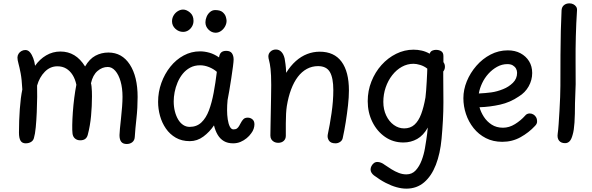

<svg xmlns="http://www.w3.org/2000/svg" viewBox="-20 -845 3527 1144"><path d="M84 -502Q84 -514 90.5 -524.5Q97 -535 108 -541Q119 -547 131 -547Q147 -547 158.5 -533.5Q170 -520 178 -498.5Q186 -477 189 -453Q216 -492 255 -515Q294 -538 340 -538Q386 -538 422.5 -516Q459 -494 487 -449Q513 -494 548.5 -513Q584 -532 626 -532Q707 -532 753.5 -460.5Q800 -389 800 -267Q800 -202 793 -139.5Q786 -77 783 -29Q782 -9 768.5 2Q755 13 735 13Q713 13 702.5 0Q692 -13 692 -40Q692 -50 694.5 -77Q697 -104 701 -139.5Q705 -175 707.5 -209.5Q710 -244 710 -268Q710 -320 698.5 -360Q687 -400 667 -423Q647 -446 622 -446Q589 -446 561 -422Q533 -398 522 -349Q524 -343 525.5 -329.5Q527 -316 527.5 -300.5Q528 -285 528 -271Q528 -213 522.5 -154Q517 -95 503 -42Q499 -26 488 -17.5Q477 -9 458 -9Q439 -9 426.5 -20Q414 -31 412 -50Q410 -67 410.5 -100.5Q411 -134 414 -176.5Q417 -219 422.5 -262Q428 -305 435 -340Q428 -374 412.5 -398.5Q397 -423 374.5 -436.5Q352 -450 322 -450Q279 -450 247 -417.5Q215 -385 201 -335Q202 -310 201.5 -267Q201 -224 199 -176Q197 -128 193 -86.5Q189 -45 182 -22Q178 -7 164.5 1Q151 9 133 9Q112 9 102.5 -6.5Q93 -22 93 -55Q93 -126 98 -195Q103 -264 113 -312Q110 -372 103 -408.5Q96 -445 90 -466.5Q84 -488 84 -502Z M922 -238Q922 -297 941.5 -351Q961 -405 995 -447.5Q1029 -490 1074.5 -514.5Q1120 -539 1172 -539Q1199 -539 1227.5 -531Q1256 -523 1285 -503Q1288 -524 1298.5 -533Q1309 -542 1328 -542Q1352 -542 1362 -527.5Q1372 -513 1372 -490Q1372 -479 1368 -448Q1364 -417 1358 -378Q1352 -339 1346 -303.5Q1340 -268 1336 -249Q1333 -219 1333 -188Q1333 -160 1337 -133.5Q1341 -107 1349.5 -90.5Q1358 -74 1371 -74Q1385 -74 1392.5 -80Q1400 -86 1405 -95Q1410 -104 1415 -113Q1421 -125 1430 -134.5Q1439 -144 1456 -144Q1472 -144 1484 -134Q1496 -124 1496 -104Q1496 -92 1491.5 -78Q1487 -64 1477 -51Q1466 -35 1449.5 -21.5Q1433 -8 1413 0.5Q1393 9 1369 9Q1337 9 1314.5 -4Q1292 -17 1277.5 -41Q1263 -65 1255 -98Q1229 -59 1192 -31.5Q1155 -4 1111 -4Q1063 -4 1027.5 -24.5Q992 -45 968.5 -79Q945 -113 933.5 -154.5Q922 -196 922 -238ZM1015 -241Q1015 -209 1022 -181.5Q1029 -154 1041.5 -133Q1054 -112 1071.5 -100.5Q1089 -89 1110 -89Q1152 -89 1180 -115.5Q1208 -142 1225 -187.5Q1242 -233 1253 -292Q1264 -351 1272 -417Q1253 -434 1226 -445Q1199 -456 1172 -456Q1139 -456 1113 -442Q1087 -428 1068.5 -405Q1050 -382 1038 -353.5Q1026 -325 1020.5 -296Q1015 -267 1015 -241Z M1071 -655Q1045 -655 1025 -673.5Q1005 -692 1005 -718Q1005 -737 1014.5 -753Q1024 -769 1039.5 -778.5Q1055 -788 1071 -788Q1091 -788 1112 -770.5Q1133 -753 1133 -721Q1133 -703 1124.5 -688Q1116 -673 1102 -664Q1088 -655 1071 -655ZM1265 -650Q1241 -650 1222.5 -668.5Q1204 -687 1204 -712Q1204 -728 1211 -745Q1218 -762 1231.5 -773.5Q1245 -785 1262 -785Q1292 -785 1306.5 -772.5Q1321 -760 1325.5 -745Q1330 -730 1330 -721Q1330 -704 1321 -687.5Q1312 -671 1297 -660.5Q1282 -650 1265 -650Z M1596 -338Q1596 -401 1592 -434.5Q1588 -468 1583.5 -483.5Q1579 -499 1579 -509Q1579 -526 1592 -538Q1605 -550 1624 -550Q1643 -550 1656.5 -536Q1670 -522 1676 -496Q1678 -483 1681 -463Q1684 -443 1685 -411Q1711 -453 1742.5 -481Q1774 -509 1810 -523Q1846 -537 1885 -537Q1971 -537 2015 -477.5Q2059 -418 2059 -306Q2059 -266 2053.5 -217Q2048 -168 2040 -117.5Q2032 -67 2022 -22Q2019 -8 2006.5 0.5Q1994 9 1979 9Q1950 9 1939.5 -8Q1929 -25 1933 -44Q1945 -99 1955.5 -171Q1966 -243 1966 -308Q1966 -381 1945.5 -416Q1925 -451 1875 -451Q1839 -451 1808.5 -434.5Q1778 -418 1754.5 -387Q1731 -356 1714.5 -312Q1698 -268 1689 -213Q1686 -193 1684.5 -167.5Q1683 -142 1683 -110Q1683 -78 1683 -36Q1683 -17 1670.5 -5.5Q1658 6 1637 6Q1624 6 1613.5 0.5Q1603 -5 1597 -14.5Q1591 -24 1591 -37Q1591 -63 1592 -99.5Q1593 -136 1593.5 -178Q1594 -220 1595 -261.5Q1596 -303 1596 -338Z M2171 -242Q2171 -304 2193 -359.5Q2215 -415 2253 -457.5Q2291 -500 2340.5 -524.5Q2390 -549 2444 -549Q2469 -549 2493 -543.5Q2517 -538 2540 -525Q2545 -539 2556 -543.5Q2567 -548 2577 -548Q2597 -548 2609.5 -539.5Q2622 -531 2622 -511V-475Q2627 -468 2629 -461.5Q2631 -455 2631 -447Q2631 -431 2621 -419V-392Q2621 -354 2621.5 -315.5Q2622 -277 2622 -236Q2622 -182 2619 -127Q2616 -72 2611 -18Q2603 70 2577 137Q2551 204 2507 241.5Q2463 279 2401 279Q2374 279 2343 270.5Q2312 262 2278 244.5Q2244 227 2208 200Q2199 193 2193.5 184Q2188 175 2188 165Q2188 155 2193 145Q2198 135 2207 127.5Q2216 120 2229 120Q2239 120 2250.5 124.5Q2262 129 2272 137Q2291 150 2312.5 163.5Q2334 177 2356.5 185.5Q2379 194 2401 194Q2435 194 2457 170Q2479 146 2492.5 110Q2506 74 2512 38Q2517 8 2520 -11.5Q2523 -31 2525 -47.5Q2527 -64 2529 -85Q2503 -38 2465.5 -17Q2428 4 2384 4Q2322 4 2274 -29.5Q2226 -63 2198.5 -119Q2171 -175 2171 -242ZM2388 -80Q2425 -80 2449.5 -102Q2474 -124 2489.5 -165.5Q2505 -207 2515 -264Q2517 -279 2519 -305Q2521 -331 2522.5 -359Q2524 -387 2525 -408.5Q2526 -430 2526 -436Q2507 -451 2484 -458Q2461 -465 2444 -465Q2407 -465 2374.5 -447Q2342 -429 2317 -397Q2292 -365 2278 -324Q2264 -283 2264 -238Q2264 -193 2281 -157Q2298 -121 2326.5 -100.5Q2355 -80 2388 -80Z M2973 0Q2918 0 2875 -22Q2832 -44 2802 -81.5Q2772 -119 2756.5 -165.5Q2741 -212 2741 -260Q2741 -311 2761.5 -361Q2782 -411 2818.5 -453Q2855 -495 2903 -520Q2951 -545 3006 -545Q3049 -545 3081.5 -527.5Q3114 -510 3132.5 -480Q3151 -450 3151 -410Q3151 -368 3130 -330.5Q3109 -293 3071 -270Q3020 -235 2959.5 -221.5Q2899 -208 2837 -206Q2845 -177 2863 -149Q2881 -121 2909.5 -102.5Q2938 -84 2977 -84Q3014 -84 3048.5 -105.5Q3083 -127 3108 -155Q3114 -163 3121.5 -166Q3129 -169 3136 -169Q3148 -169 3158 -163Q3168 -157 3174 -147Q3180 -137 3180 -125Q3181 -117 3178 -109.5Q3175 -102 3168 -95Q3131 -55 3081.5 -27.5Q3032 0 2973 0ZM2833 -288Q2873 -290 2907 -294.5Q2941 -299 2978 -314Q3011 -327 3036 -351.5Q3061 -376 3061 -411Q3061 -425 3054.5 -436.5Q3048 -448 3035.5 -455.5Q3023 -463 3003 -463Q2971 -463 2942 -447Q2913 -431 2890 -405.5Q2867 -380 2852.5 -349Q2838 -318 2833 -288Z M3326 -783Q3327 -803 3340 -814Q3353 -825 3373 -825Q3386 -825 3396.5 -819.5Q3407 -814 3413 -805Q3419 -796 3418 -783Q3413 -706 3411 -629Q3409 -552 3409.5 -479.5Q3410 -407 3410 -343L3406 -230Q3406 -162 3403 -115Q3400 -68 3392 -42Q3385 -15 3374 -3.5Q3363 8 3347 8Q3323 8 3311 -7Q3299 -22 3303 -49Q3306 -69 3308.5 -105Q3311 -141 3313.5 -184Q3316 -227 3317.5 -266.5Q3319 -306 3319 -333Q3319 -438 3319.5 -517Q3320 -596 3321.5 -660Q3323 -724 3326 -783Z"/></svg>

Font: Playpen Sans Deva
Style: Regular
Weight: 400
Designer: Pooja Saxena, Gunjan Panchal, Laura Meseguer, Veronika Burian, José Scaglione
Foundry: TypeTogether
Version: Version 2.000